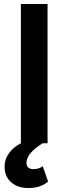

<svg xmlns="http://www.w3.org/2000/svg" viewBox="-20 -720 344 965"><path d="M222 193Q200 210 176.5 217.5Q153 225 122 225Q69 225 36 196Q3 167 3 117Q3 80 25.5 49.5Q48 19 85 0V-700H219V0H194Q113 51 113 98Q113 130 149 130Q174 130 195 116Z"/></svg>

Font: Niramit
Style: Bold
Weight: 700
Designer: Katatrad Aksorn Co.,Ltd.
Foundry: Cadson Demak Co.,Ltd.
Version: Version 1.001; ttfautohint (v1.6)